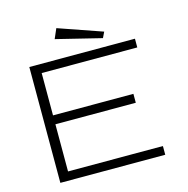

<svg xmlns="http://www.w3.org/2000/svg" viewBox="-113 -891 976 999"><g transform="rotate(-15 375.0 -391.5)"><path d="M90 0V-624H659V-577H144V-349H577V-301H144V-47H655V0ZM499 -670 255 -730 278 -783 514 -701Z"/></g></svg>

Font: Inconsolata ExtraExpanded Light
Style: Regular
Weight: 300
Width: 8
Monospace: yes
Designer: Raph Levien, Cyreal, Brenton Simpson
Foundry: Raph Levien, Cyreal, Google
Version: Version 3.001; ttfautohint (v1.8.2.53-6de2)